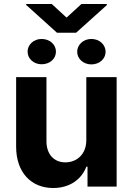

<svg xmlns="http://www.w3.org/2000/svg" viewBox="-20 -930 662 957"><path d="M410.2 -232.2C410.5 -159.1 360.4 -120.7 306.1 -120.7C248.9 -120.7 212 -160.9 211.6 -225.1V-545.5H60.4V-198.2C60.7 -70.7 135.3 7.1 245 7.1C327.1 7.1 386 -35.2 410.5 -99.1H416.2V0H561.4V-545.5H410.2ZM237.9 -910.2H110.4V-905.5L263.8 -767H359.4L512.4 -904.5V-910.2H386L311.8 -842.3ZM364.7 -671.9C364.7 -637.4 394.9 -609 435.4 -609C476.6 -609 506.4 -637.4 506.4 -671.9C506.4 -706.7 476.6 -735.8 435.4 -735.8C394.9 -735.8 364.7 -706.7 364.7 -671.9ZM117.5 -672.6C117.5 -637.4 147.7 -609.7 187.5 -609.7C228 -609.7 258.9 -636.7 258.9 -672.6C258.9 -707.4 228.7 -735.8 187.5 -735.8C147 -735.8 117.5 -706.7 117.5 -672.6Z"/></svg>

Font: Karasuma Gothic
Style: Bold
Weight: 700
Designer: Rasmus Andersson / Ryoko Nishizuka
Foundry: Genbu
Version: Version 1.00